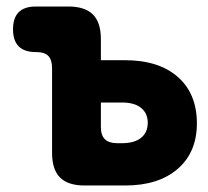

<svg xmlns="http://www.w3.org/2000/svg" viewBox="-20 -570 640 590"><path d="M290 -385H364Q468 -385 526.5 -333.5Q585 -282 585 -191Q585 -102 526 -51Q467 0 365 0H240Q189 0 164.5 -24.5Q140 -49 140 -100V-360Q140 -386 128.5 -398Q117 -410 91 -410H90Q55 -410 37.5 -427.5Q20 -445 20 -480Q20 -515 37.5 -532.5Q55 -550 90 -550H190Q241 -550 265.5 -525.5Q290 -501 290 -450ZM290 -180Q290 -154 302.5 -142Q315 -130 340 -130H355Q393 -130 413.5 -146.5Q434 -163 434 -193Q434 -222 413.5 -238.5Q393 -255 355 -255H290Z"/></svg>

Font: Maple Mono ExtraBold
Style: Regular
Weight: 800
Monospace: yes
Designer: subframe7536
Version: Version 7.000